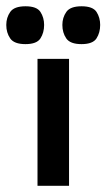

<svg xmlns="http://www.w3.org/2000/svg" viewBox="-73 -601 344 621"><path d="M48.3 0V-410.7H150.3V0ZM9.3 -458.3Q-27.3 -458.3 -40 -476.8Q-52.7 -495.3 -52.7 -520.3Q-52.7 -544.1 -39.9 -562.4Q-27.1 -580.7 9.5 -580.7Q46 -580.7 57.8 -562.4Q69.7 -544.1 69.7 -520.3Q69.7 -495.3 57.8 -476.8Q45.9 -458.3 9.3 -458.3ZM190.6 -458.3Q154 -458.3 141.3 -476.8Q128.7 -495.3 128.7 -520.3Q128.7 -544.1 141.5 -562.4Q154.2 -580.7 190.8 -580.7Q227.3 -580.7 239.2 -562.4Q251 -544.1 251 -520.3Q251 -495.3 239.1 -476.8Q227.2 -458.3 190.6 -458.3Z"/></svg>

Font: Darker Grotesque Light
Style: Regular
Weight: 300
Designer: Gabriel Lam
Foundry: TypeRant
Version: Version 1.000;gftools[0.9.28]